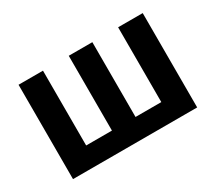

<svg xmlns="http://www.w3.org/2000/svg" viewBox="-107 -774 1110 987"><g transform="rotate(-30 447.5 -280.0)"><path d="M224 -560V-116H377V-560H517V-116H670V-560H816V0H79V-560Z"/></g></svg>

Font: Kinto Sans
Style: Bold
Weight: 700
Designer: Authors: Ryoko NISHIZUKA  (kana & ideographs); Paul D. Hunt (Latin, Greek & Cyrillic); Wenlong ZHANG  (bopomofo); Sandol
Foundry: Adobe Systems Incorporated, ookami Inc.
Version: Version 0.001